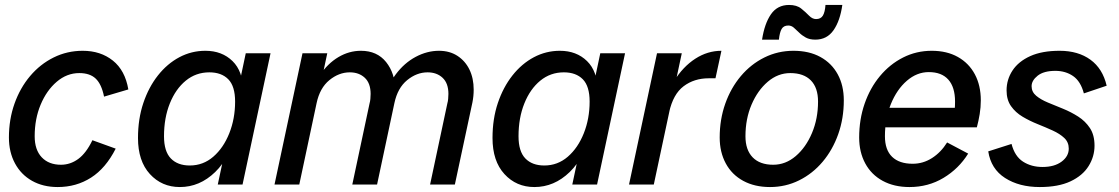

<svg xmlns="http://www.w3.org/2000/svg" viewBox="-20 -745 4518 775"><path d="M213 10Q154 10 109.5 -15Q65 -40 40.5 -85.5Q16 -131 16 -190Q16 -263 38.5 -326.5Q61 -390 101.5 -438Q142 -486 196.5 -513Q251 -540 314 -540Q386 -540 435.5 -500.5Q485 -461 498 -384L400 -355Q390 -405 366.5 -427.5Q343 -450 300 -450Q250 -450 209 -415Q168 -380 144 -322.5Q120 -265 120 -195Q120 -140 148.5 -110Q177 -80 226 -80Q264 -80 296 -103.5Q328 -127 353 -179L447 -145Q407 -66 347.5 -28Q288 10 213 10Z M706 10Q633 10 585 -42.5Q537 -95 537 -188Q537 -265 558.5 -329Q580 -393 617.5 -440.5Q655 -488 704 -514Q753 -540 809 -540Q876 -540 918.5 -498.5Q961 -457 961 -380L934 -221Q911 -111 848.5 -50.5Q786 10 706 10ZM746 -77Q800 -77 841 -112.5Q882 -148 905.5 -207Q929 -266 929 -335Q929 -397 901.5 -425Q874 -453 825 -453Q771 -453 730 -419.5Q689 -386 665.5 -327.5Q642 -269 642 -195Q642 -134 669.5 -105.5Q697 -77 746 -77ZM859 0 885 -122 931 -265 946 -407 972 -530H1072L959 0Z M1088 0 1201 -530H1301L1271 -389L1225 -329Q1239 -394 1271 -441.5Q1303 -489 1346 -514.5Q1389 -540 1437 -540Q1502 -540 1538.5 -494.5Q1575 -449 1575 -381L1529 -334Q1543 -399 1577.5 -445Q1612 -491 1658 -515.5Q1704 -540 1752 -540Q1795 -540 1826.5 -519.5Q1858 -499 1875 -464Q1892 -429 1892 -383Q1892 -357 1887 -332L1816 0H1716L1786 -329Q1788 -335 1789 -346Q1790 -357 1790 -366Q1790 -409 1766.5 -431Q1743 -453 1706 -453Q1662 -453 1623.5 -421.5Q1585 -390 1572 -329L1502 0H1402L1472 -329Q1474 -335 1475 -346Q1476 -357 1476 -366Q1476 -409 1452.5 -431Q1429 -453 1392 -453Q1348 -453 1309.5 -421.5Q1271 -390 1258 -329L1188 0Z M2137 10Q2064 10 2016 -42.5Q1968 -95 1968 -188Q1968 -265 1989.5 -329Q2011 -393 2048.5 -440.5Q2086 -488 2135 -514Q2184 -540 2240 -540Q2307 -540 2349.5 -498.5Q2392 -457 2392 -380L2365 -221Q2342 -111 2279.5 -50.5Q2217 10 2137 10ZM2177 -77Q2231 -77 2272 -112.5Q2313 -148 2336.5 -207Q2360 -266 2360 -335Q2360 -397 2332.5 -425Q2305 -453 2256 -453Q2202 -453 2161 -419.5Q2120 -386 2096.5 -327.5Q2073 -269 2073 -195Q2073 -134 2100.5 -105.5Q2128 -77 2177 -77ZM2290 0 2316 -122 2362 -265 2377 -407 2403 -530H2503L2390 0Z M2519 0 2632 -530H2732L2619 0ZM2647 -279Q2664 -359 2700.5 -417.5Q2737 -476 2786.5 -508Q2836 -540 2892 -540L2868 -429H2841Q2782 -429 2739.5 -397Q2697 -365 2681 -292Z M3088 10Q3026 10 2980 -15Q2934 -40 2909.5 -85.5Q2885 -131 2885 -190Q2885 -263 2907.5 -326.5Q2930 -390 2970.5 -438Q3011 -486 3065.5 -513Q3120 -540 3183 -540Q3246 -540 3291.5 -515Q3337 -490 3361.5 -445Q3386 -400 3386 -340Q3386 -267 3363.5 -203.5Q3341 -140 3300.5 -92Q3260 -44 3205.5 -17Q3151 10 3088 10ZM3101 -80Q3151 -80 3192 -115Q3233 -150 3257.5 -208Q3282 -266 3282 -335Q3282 -391 3253 -420.5Q3224 -450 3170 -450Q3120 -450 3079 -415Q3038 -380 3013.5 -322.5Q2989 -265 2989 -195Q2989 -140 3018 -110Q3047 -80 3101 -80ZM3056 -585Q3066 -650 3092 -687.5Q3118 -725 3165 -725Q3196 -725 3214 -710.5Q3232 -696 3245.5 -682Q3259 -668 3274 -668Q3293 -668 3301.5 -682Q3310 -696 3312 -725H3380Q3371 -661 3344.5 -623Q3318 -585 3271 -585Q3248 -585 3232.5 -593.5Q3217 -602 3205.5 -613.5Q3194 -625 3184 -633.5Q3174 -642 3162 -642Q3143 -642 3135 -628Q3127 -614 3124 -585Z M3651 10Q3589 10 3543 -15Q3497 -40 3472.5 -85.5Q3448 -131 3448 -190Q3448 -263 3470 -326.5Q3492 -390 3532 -438Q3572 -486 3625.5 -513Q3679 -540 3741 -540Q3802 -540 3846.5 -515Q3891 -490 3915 -445Q3939 -400 3939 -340Q3939 -312 3934.5 -284.5Q3930 -257 3923 -231H3531L3548 -310H3866L3828 -266Q3832 -283 3833.5 -300Q3835 -317 3835 -335Q3835 -393 3808 -423.5Q3781 -454 3729 -454Q3681 -454 3640.5 -419Q3600 -384 3576 -325Q3552 -266 3552 -195Q3552 -140 3581 -112Q3610 -84 3664 -84Q3706 -84 3742 -107Q3778 -130 3803 -170L3888 -125Q3850 -64 3788.5 -27Q3727 10 3651 10Z M4177 10Q4094 10 4037 -26.5Q3980 -63 3969 -134L4063 -164Q4076 -114 4109.5 -92.5Q4143 -71 4188 -71Q4236 -71 4265 -92.5Q4294 -114 4294 -145Q4294 -171 4276 -188Q4258 -205 4229.5 -218Q4201 -231 4168.5 -244Q4136 -257 4107.5 -274Q4079 -291 4061 -316.5Q4043 -342 4043 -380Q4043 -424 4067 -460.5Q4091 -497 4138.5 -518.5Q4186 -540 4257 -540Q4332 -540 4381.5 -504Q4431 -468 4447 -399L4355 -368Q4342 -417 4311.5 -438Q4281 -459 4240 -459Q4193 -459 4168.5 -439.5Q4144 -420 4144 -397Q4144 -374 4162.5 -358.5Q4181 -343 4210 -331Q4239 -319 4271 -306Q4303 -293 4332 -274.5Q4361 -256 4379.5 -228Q4398 -200 4398 -157Q4398 -113 4374 -74.5Q4350 -36 4301 -13Q4252 10 4177 10Z"/></svg>

Font: Radio Canada Big
Style: Italic
Weight: 400
Italic angle: -12°
Designer: Étienne Aubert Bonn
Foundry: Coppers and Brasses
Version: Version 1.001